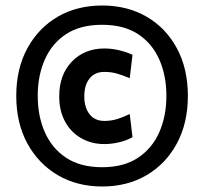

<svg xmlns="http://www.w3.org/2000/svg" viewBox="-20 -713 741 697"><path d="M351 -36Q260 -36 190 -77Q120 -118 79.5 -192Q39 -266 39 -365Q39 -464 79.5 -538Q120 -612 190 -652.5Q260 -693 351 -693Q442 -693 512 -652.5Q582 -612 622 -538Q662 -464 662 -365Q662 -266 622 -192Q582 -118 512 -77Q442 -36 351 -36ZM359 -190Q312 -190 274.5 -211.5Q237 -233 216 -272Q195 -311 195 -363Q195 -442 241 -489.5Q287 -537 359 -537Q386 -537 413 -530.5Q440 -524 461 -514L451 -429Q428 -439 406 -445.5Q384 -452 359 -452Q324 -452 305 -428Q286 -404 286 -363Q286 -323 305 -298.5Q324 -274 359 -274Q384 -274 406 -281Q428 -288 451 -299L461 -215Q440 -203 412.5 -196.5Q385 -190 359 -190ZM351 -106Q429 -106 480.5 -140Q532 -174 558 -232.5Q584 -291 584 -365Q584 -439 558 -497.5Q532 -556 480.5 -589.5Q429 -623 351 -623Q272 -623 220.5 -589.5Q169 -556 143 -497.5Q117 -439 117 -365Q117 -291 143 -232.5Q169 -174 220.5 -140Q272 -106 351 -106Z"/></svg>

Font: Cabin VF Beta
Style: Regular
Weight: 400
Designer: Pablo Impallari
Foundry: Pablo Impallari. http://www.impallari.com Igino Marini. http://www.ikern.com
Version: Version 2.200